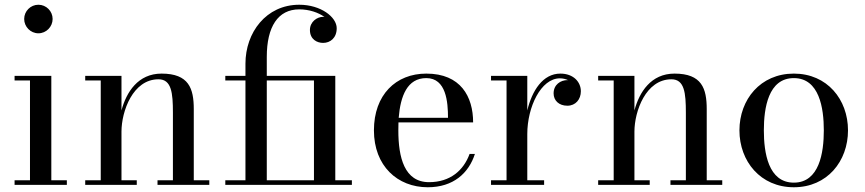

<svg xmlns="http://www.w3.org/2000/svg" viewBox="-20 -780 3649 810"><path d="M82 -700C82 -667 109 -639.5 142 -639.5C175 -639.5 202 -667 202 -700C202 -733 175 -760 142 -760C109 -760 82 -733 82 -700ZM41.5 -19.5V0H262V-19.5H196.5V-460H41.5V-440.5H106.5V-19.5Z M339.5 -19.5V0H557V-19.5H492.5V-224.5C492.5 -310.5 540.5 -445.5 648.5 -445.5C703.5 -445.5 709.5 -388.5 709.5 -304.5V-19.5H644.5V0H863V-19.5H797.5V-319.5C797.5 -406.5 777 -469.5 661.5 -469.5C562.5 -469.5 513 -391.5 492.5 -314V-460H339.5V-440.5H405V-19.5Z M930.5 -19.5V0H1464.5V-19.5H1394.5V-460H1105.5V-540C1105.5 -667 1152.5 -740.5 1242.5 -740.5C1284.5 -740.5 1323.5 -727 1349 -708.5C1347 -709 1345 -709 1343 -709C1318 -709 1287.5 -688.5 1287.5 -653.5C1287.5 -613.5 1318 -599 1343 -599C1373.5 -599 1400.5 -620 1400.5 -661C1400.5 -708 1333.5 -760 1242.5 -760C1102.5 -760 1015.5 -642.5 1015.5 -511.5V-460H930.5V-440.5H1015.5V-19.5ZM1304.5 -440.5V-19.5H1105.5V-440.5Z M1983.5 -130.5H1961C1936 -61.5 1879.5 -11.5 1790 -11.5C1686 -11.5 1660.5 -115.5 1660.5 -230C1660.5 -241.5 1660.5 -252.5 1661 -263.5H1976C1976 -372.5 1923.5 -469.5 1778.5 -469.5C1650 -469.5 1557.5 -380 1557.5 -230C1557.5 -80 1657 10 1784.5 10C1893 10 1957.5 -50 1983.5 -130.5ZM1778.5 -450.5C1862.5 -450.5 1870 -349.5 1870 -283H1662C1669.5 -375 1698 -450.5 1778.5 -450.5Z M2051.5 -19.5V0H2275.5V-19.5H2204.5V-214.5C2204.5 -328.5 2262 -449.5 2342 -449.5C2355 -449.5 2367 -446.5 2377.5 -441.5C2376.5 -441.5 2375 -442 2373.5 -442C2345 -442 2315.5 -423 2315.5 -386C2315.5 -356 2338 -334 2373.5 -334C2408.5 -334 2430.5 -361 2430.5 -395C2430.5 -434 2399.5 -469.5 2344 -469.5C2270.5 -469.5 2224.5 -398 2204.5 -314V-460H2051.5V-440.5H2117V-19.5Z M2503.5 -19.5V0H2721V-19.5H2656.5V-224.5C2656.5 -310.5 2704.5 -445.5 2812.5 -445.5C2867.5 -445.5 2873.5 -388.5 2873.5 -304.5V-19.5H2808.5V0H3027V-19.5H2961.5V-319.5C2961.5 -406.5 2941 -469.5 2825.5 -469.5C2726.5 -469.5 2677 -391.5 2656.5 -314V-460H2503.5V-440.5H2569V-19.5Z M3099.5 -230C3099.5 -100 3188 10 3329 10C3470 10 3557.5 -100 3557.5 -230C3557.5 -360 3470 -469.5 3329 -469.5C3188 -469.5 3099.5 -360 3099.5 -230ZM3202.5 -230C3202.5 -324 3221 -450.5 3329 -450.5C3436.5 -450.5 3455.5 -324 3455.5 -230C3455.5 -136 3436.5 -9.5 3329 -9.5C3221 -9.5 3202.5 -136 3202.5 -230Z"/></svg>

Font: Bodoni* 11
Style: Regular
Weight: 400
Version: Version 2.3